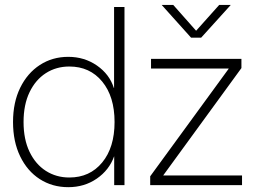

<svg xmlns="http://www.w3.org/2000/svg" viewBox="-20 -756 1049 784"><path d="M258.8 8.3Q193.4 8.3 142.3 -24.7Q91.3 -57.6 62.3 -117.7Q33.2 -177.7 33.2 -257.8Q33.2 -337.9 62.5 -397.7Q91.8 -457.5 142.8 -490.7Q193.8 -523.9 258.8 -523.9Q324.7 -523.9 376 -488.3Q427.2 -452.6 444.8 -397H445.8V-727.5H488.3V0H446.3V-117.2H445.8Q425.8 -61.5 375.2 -26.6Q324.7 8.3 258.8 8.3ZM263.2 -31.2Q346.7 -31.2 397.2 -92.5Q447.8 -153.8 447.8 -257.8Q447.8 -361.8 397.2 -423.1Q346.7 -484.4 263.2 -484.4Q209.5 -484.4 167.2 -457.3Q125 -430.2 100.6 -379.4Q76.2 -328.6 76.2 -257.8Q76.2 -187 100.6 -136.2Q125 -85.4 167.2 -58.3Q209.5 -31.2 263.2 -31.2ZM593.3 0V-36.1L913.6 -475.1V-476.1H596.7V-515.6H965.8V-478L647 -40.5V-39.6H968.3V0ZM687.5 -735.8 780.8 -630.4 875 -735.8H921.9V-735.4L801.3 -602.1H760.3L640.6 -735.4V-735.8Z"/></svg>

Font: Inter Display ExtraLight
Style: Regular
Weight: 200
Designer: Rasmus Andersson
Foundry: rsms
Version: Version 4.000;git-a52131595